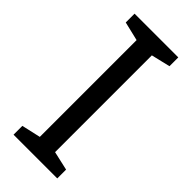

<svg xmlns="http://www.w3.org/2000/svg" viewBox="-231 -758 801 801"><g transform="rotate(45 169.5 -357.0)"><path d="M298 0H40V-52L124 -71V-642L40 -662V-714H298V-662L214 -642V-71L298 -52Z"/></g></svg>

Font: Apis
Style: Regular
Weight: 400
Designer: Monotype Design Team
Foundry: Monotype Imaging Inc.
Version: Version 2.000; build 0001